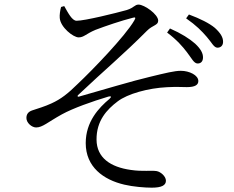

<svg xmlns="http://www.w3.org/2000/svg" viewBox="-20 -781 1040 852"><path d="M944.6 -569.4C958.9 -569.2 969.5 -578.1 969.9 -594.7C970.3 -615.6 958.3 -634.6 933.4 -657.4C908.5 -678 868.1 -698.2 818.4 -716.7L805.9 -699.6C850.6 -668.6 875.7 -642.8 897.6 -617.3C919.2 -593.1 928.6 -569.8 944.6 -569.4ZM856.4 -499.3C871.1 -498.8 880.6 -508.4 880.8 -525.3C881.3 -544.7 870.7 -563.9 846.1 -587.1C821.5 -608.9 784.1 -632.9 734.3 -654.6L721.6 -636.5C764.5 -604.3 790.1 -575 810.4 -548.1C830.1 -522.7 840.5 -499.5 856.4 -499.3ZM653.2 51.8C696.7 51.8 716.3 41.6 716.3 21C716.3 1.5 693.4 -18.3 675.6 -21.7C651.3 -25.9 613.4 -18.9 560 -27C470.1 -39.6 409.2 -81 408.4 -160.9C407.6 -245.9 455 -295.5 502 -331C545.9 -364.6 637.3 -390.1 721.8 -394.1C764.3 -396.4 787.6 -394.4 809.1 -394.4C846.8 -394.4 860.1 -405 860.1 -421.5C860.1 -447.3 820.1 -466.8 782.5 -466.8C754.6 -466.8 715.6 -457.2 643.6 -439.7C575.6 -424.1 428.7 -380.2 329.4 -352C324.2 -351 322.2 -354.8 326.4 -359C447.5 -473.6 524.9 -536.7 632.1 -644.4C657.6 -670.2 682 -668.3 682 -689.2C682 -717.5 620.4 -760.6 594.9 -760.6C577.1 -760.6 575.9 -747 542.2 -736.4C497.2 -723.8 355.5 -688.5 319.6 -688.9C300 -689.1 282.7 -722.8 265 -754L251 -750C246.9 -735.6 243.8 -714.4 245.1 -701.3C248.2 -660 305 -615.1 328.9 -615.1C352.4 -615.1 360.8 -630.4 403.4 -648.4C448.5 -665.6 518.3 -689.3 567.9 -701.8C579.7 -705.5 584.3 -704.1 576.2 -690.7C535.3 -619.6 386.2 -466.3 325.7 -409.4C281.6 -365.7 250.1 -341.1 208.4 -322.2C180.3 -309 146.9 -299.1 122.3 -290.9C104.6 -284.7 97.2 -273.4 97.2 -257.3C97.2 -235.5 121.4 -215.4 140.2 -215.4C168.8 -215.4 191.7 -238.8 254.5 -273.5C304.1 -300.8 388.1 -330.5 461 -352.4C473.8 -355.8 475.8 -351.4 466.2 -342.5C418.1 -302.5 360.4 -240.8 360.4 -146.1C360.4 -39.9 439.1 16.8 531.7 38.4C570.2 47.6 621.9 51.8 653.2 51.8Z"/></svg>

Font: Source Han Serif TW VF
Style: Regular
Weight: 250
Designer: Ryoko NISHIZUKA 西塚涼子 (kana & ideographs); Frank Grießhammer (Latin, Greek & Cyrillic); Wenlong ZHANG 张文龙 (bopomofo); San
Foundry: Adobe
Version: Version 2.002;hotconv 1.1.0;makeotfexe 2.6.0